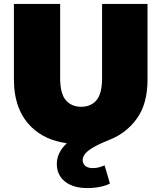

<svg xmlns="http://www.w3.org/2000/svg" viewBox="-20 -720 824 980"><path d="M428 240Q353 240 311.5 206.5Q270 173 270 117Q270 80 290 48Q302 29 321 11Q210 -4 141 -71Q51 -158 51 -315V-700H287V-322Q287 -242 316 -208.5Q345 -175 394 -175Q444 -175 472.5 -208.5Q501 -242 501 -322V-700H733V-315Q733 -191 679.5 -116Q626 -41 540 -7Q487 14 456.5 32Q426 50 414 65.5Q402 81 402 97Q402 114 414.5 126Q427 138 455 138Q472 138 487.5 133.5Q503 129 514 124L541 217Q523 227 491.5 233.5Q460 240 428 240Z"/></svg>

Font: Montserrat Thin Black
Style: Regular
Weight: 900
Version: Version 9.000